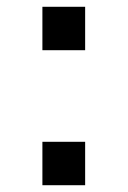

<svg xmlns="http://www.w3.org/2000/svg" viewBox="-20 -546 376 566"><path d="M105 -398V-526H231V-398ZM105 0V-128H231V0Z"/></svg>

Font: Archivo Variable SemiBold
Style: Regular
Weight: 600
Designer: Hector Gatti
Foundry: Omnibus-Type
Version: Version 2.001